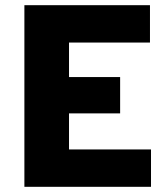

<svg xmlns="http://www.w3.org/2000/svg" viewBox="-20 -720 640 740"><path d="M74 0V-700H558V-556H246V-423H443V-283H246V-144H562V0Z"/></svg>

Font: Red Hat Mono VF Light
Style: Regular
Weight: 300
Monospace: yes
Designer: Pentagram, MCKL
Foundry: Pentagram, MCKL
Version: Version 1.023